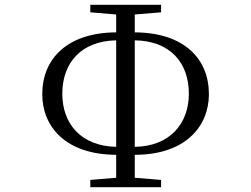

<svg xmlns="http://www.w3.org/2000/svg" viewBox="-20 -762 1040 795"><path d="M461 -154C315 -157 238 -250 238 -374C238 -501 315 -592 461 -595ZM461 13H647V-17L538 -26V-121C748 -121 845 -239 845 -372C845 -518 743 -627 538 -628V-702L647 -711V-742H354V-711L461 -702V-628C259 -627 155 -519 155 -372C155 -238 251 -122 461 -121V-26L354 -17V13ZM538 -595C685 -593 762 -502 762 -374C762 -251 684 -156 538 -154Z"/></svg>

Font: Harano Aji Mincho K1
Style: Regular
Weight: 400
Foundry: Masamichi Hosoda
Version: HaranoAjiMinchoK1-Regular version 20230610;ttx 4.39.4